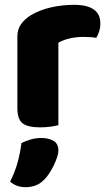

<svg xmlns="http://www.w3.org/2000/svg" viewBox="-20 -520 451 796"><path d="M222 -1Q211 2 190.5 5Q170 8 146 8Q96 8 74 -8.5Q52 -25 52 -72V-369Q52 -398 67 -419.5Q82 -441 108 -457Q143 -478 189.5 -489Q236 -500 287 -500Q396 -500 396 -423Q396 -405 391 -389.5Q386 -374 379 -363Q360 -367 324 -367Q298 -367 270.5 -361Q243 -355 222 -343ZM165 223Q148 241 128.5 248.5Q109 256 86 256Q48 256 22 233Q43 191 53.5 151.5Q64 112 69 73Q85 65 106.5 58.5Q128 52 150 52Q182 52 202 64Q222 76 222 104Q222 116 216.5 132.5Q211 149 203 165.5Q195 182 185 197.5Q175 213 165 223Z"/></svg>

Font: Baloo Tammudu 2 ExtraBold
Style: Regular
Weight: 800
Designer: Maithili Shingre, Omkar Shende and Ek Type
Foundry: Ek Type
Version: Version 1.640;hotconv 1.0.111;makeotfexe 2.5.65597; ttfautoh